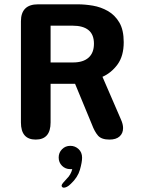

<svg xmlns="http://www.w3.org/2000/svg" viewBox="-20 -639 659 890"><path d="M214.5 -520V-349.5H318.5Q365.5 -349.5 390.5 -371.8Q415.5 -394 415.5 -436.5Q415.5 -479 390.2 -499.5Q365 -520 316.5 -520ZM77 -71.5V-540Q77 -619 156.5 -619H340.5Q373.5 -619 410.5 -612.8Q447.5 -606.5 480 -588Q512.5 -569.5 533 -535Q553.5 -500.5 553.5 -443.5Q553.5 -379.5 524.8 -340.2Q496 -301 455 -283L540.5 -85.5Q545.5 -74.5 548 -64.5Q550.5 -54.5 550.5 -45.5Q550.5 -21 534.2 -6.5Q518 8 487.5 8Q450.5 8 434.5 -10.2Q418.5 -28.5 406 -62L328 -250.5H214.5V-71.5Q214.5 8 145.5 8Q77 8 77 -71.5ZM306 37Q328 37 344.2 52Q360.5 67 360.5 92Q360.5 112.5 350.5 147.8Q340.5 183 308.5 213Q299 222.5 290.5 226.8Q282 231 276 231Q271 231 268.2 227.8Q265.5 224.5 265.5 222Q265.5 217 271.8 209.2Q278 201.5 288.5 190.5Q299 180.5 305.5 168.8Q312 157 315 145Q313 145 310.5 145Q308 145 306 145Q283 145 267.5 129.5Q252 114 252 91Q252 68.5 267.5 52.8Q283 37 306 37Z"/></svg>

Font: Sono ExtraLight Monospace SemiBold
Style: Regular
Weight: 600
Version: Version 2.112